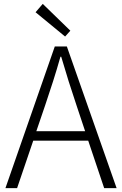

<svg xmlns="http://www.w3.org/2000/svg" viewBox="-20 -968 628 988"><path d="M315 -780 342 -810 200 -948 163 -905ZM8 0H68L151 -244H434L516 0H580L324 -729H262ZM167 -293 212 -425C241 -511 266 -587 291 -676H295C321 -587 345 -511 374 -425L418 -293Z"/></svg>

Font: Noto Sans HK Light
Style: Regular
Weight: 300
Designer: Ryoko NISHIZUKA 西塚涼子 (kana, bopomofo & ideographs); Paul D. Hunt (Latin, Greek & Cyrillic); Sandoll Communications 산돌커뮤니
Foundry: Adobe
Version: Version 2.004;hotconv 1.0.118;makeotfexe 2.5.65603